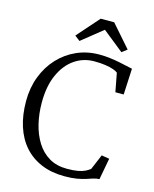

<svg xmlns="http://www.w3.org/2000/svg" viewBox="-140 -1056 928 1159"><g transform="rotate(15 324.0 -476.0)"><path d="M376.5 11Q295 11 231.5 -15.5Q168 -42 124.2 -91.5Q80.5 -141 58 -211Q35.5 -281 35.5 -368Q35.5 -451.5 62.5 -522Q89.5 -592.5 138 -644.5Q186.5 -696.5 251.2 -725Q316 -753.5 391.5 -753.5Q425.5 -753.5 457.2 -749.5Q489 -745.5 516.8 -740Q544.5 -734.5 566.8 -729.2Q589 -724 602.5 -721.5L594.5 -558.5H542.5L520.5 -675Q511.5 -683 491.5 -690Q471.5 -697 441.5 -701.5Q411.5 -706 372 -706Q303.5 -706 248.8 -668Q194 -630 161.8 -558.2Q129.5 -486.5 129.5 -384Q129.5 -314.5 144.5 -252Q159.5 -189.5 190 -140.8Q220.5 -92 267.5 -64.2Q314.5 -36.5 378.5 -36.5Q420 -36.5 447 -41.5Q474 -46.5 491.2 -55Q508.5 -63.5 521.5 -74L561.5 -169L610.5 -161L585.5 -27Q566 -26.5 547.5 -20.5Q529 -14.5 506.5 -7.2Q484 0 452.8 5.5Q421.5 11 376.5 11ZM253 -801.5 220.5 -826.5 342 -964.5H426.5L547.5 -826.5L515 -801.5L384 -906.5Z"/></g></svg>

Font: Merriweather 20pt Light
Style: Regular
Weight: 300
Version: Version 2.100